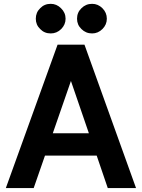

<svg xmlns="http://www.w3.org/2000/svg" viewBox="-20 -962 726 982"><path d="M239.3 -791Q270.5 -791 293 -813.5Q315.4 -835.9 315.4 -866.2Q315.4 -897.5 292 -919.9Q269.5 -942.4 239.3 -942.4Q207 -942.4 185.5 -919.9Q163.1 -898.4 163.1 -866.2Q163.1 -835 185.5 -813.5Q207 -791 239.3 -791ZM451.2 -791Q481.4 -791 503.9 -813.5Q526.4 -835.9 526.4 -866.2Q526.4 -897.5 503.9 -919.9Q481.4 -942.4 451.2 -942.4Q418.9 -942.4 396.5 -919.9Q374 -898.4 374 -866.2Q374 -835 396.5 -813.5Q418.9 -791 451.2 -791ZM531.2 0Q567.4 0 675.8 0Q610.4 -183.6 412.1 -733.4Q411.1 -733.4 408.2 -733.4Q374 -733.4 274.4 -733.4Q208 -549.8 9.8 0Q45.9 0 152.3 0Q166 -41 210 -166Q276.4 -166 474.6 -166Q489.3 -124 531.2 0ZM250 -280.3Q273.4 -346.7 342.8 -547.9Q366.2 -481.4 434.6 -280.3Q388.7 -280.3 250 -280.3Z"/></svg>

Font: BM-Biotif
Style: Bold
Weight: 400
Designer: Deni Anggara
Version: Version 1.000;PS 001.000;hotconv 1.0.88;makeotf.lib2.5.64776